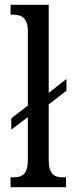

<svg xmlns="http://www.w3.org/2000/svg" viewBox="-20 -780 302 800"><path d="M24 0H255V-41H245C207 -41 183 -52 183 -115V-345L257 -402V-451L183 -393V-760H24V-719H33C64 -719 96 -710 96 -651V-340L27 -287V-240L96 -292V-115C96 -52 72 -41 33 -41H24Z"/></svg>

Font: Noto Serif Lao ExtCond
Style: Regular
Weight: 400
Width: 2
Designer: Monotype Design Team
Foundry: Monotype Imaging Inc.
Version: Version 2.004